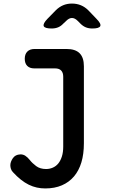

<svg xmlns="http://www.w3.org/2000/svg" viewBox="-20 -805 640 1078"><path d="M335 -374Q335 -397 323.5 -409Q312 -421 289 -421H172Q147 -421 133 -435Q119 -449 119 -475Q119 -501 133.5 -515.5Q148 -530 174 -530H354Q403 -530 427 -506Q451 -482 451 -433V-1Q451 60 437 106.5Q423 153 395.5 185.5Q368 218 327.5 235.5Q287 253 234 253Q210 253 187 248Q164 243 141.5 232Q119 221 97 203.5Q75 186 53 162Q45 154 41.5 143.5Q38 133 38 123Q38 104 52 83.5Q66 63 93 62Q109 61 122 69.5Q135 78 147 93Q161 111 183 127.5Q205 144 239 144Q259 144 277 136Q295 128 307.5 112.5Q320 97 327.5 73.5Q335 50 335 18ZM270 -645Q231 -645 225.5 -658.5Q220 -672 247 -700L293 -747Q312 -766 334.5 -775.5Q357 -785 384 -785Q411 -785 434 -775.5Q457 -766 476 -747L521 -700Q549 -672 543 -658.5Q537 -645 498 -645Q478 -645 462 -651.5Q446 -658 432 -672L416 -688Q400 -704 384 -704Q368 -704 352 -688L335 -672Q322 -658 306 -651.5Q290 -645 270 -645Z"/></svg>

Font: Maple Mono NL SemiBold
Style: Regular
Weight: 600
Monospace: yes
Designer: subframe7536
Version: Version 7.000